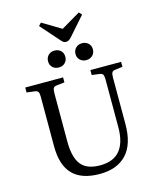

<svg xmlns="http://www.w3.org/2000/svg" viewBox="-158 -1231 1108 1352"><g transform="rotate(-15 396.0 -554.5)"><path d="M399 14Q267 14 202 -53Q137 -120 137 -258V-620Q137 -645 130.5 -655Q124 -665 104 -667L48 -674V-710H324V-674L266 -667Q248 -665 242 -654.5Q236 -644 236 -616V-265Q236 -151 278 -97.5Q320 -44 417 -44Q514 -44 561.5 -101.5Q609 -159 609 -271V-620Q609 -645 602.5 -655Q596 -665 576 -667L523 -674V-710H747V-674L694 -667Q675 -665 669 -654.5Q663 -644 663 -616V-279Q663 -132 594.5 -59Q526 14 399 14ZM410 -946Q398 -946 389.5 -952Q381 -958 368 -974L254 -1103L273 -1123L410 -1041L549 -1123L568 -1103L449 -968Q440 -958 430.5 -952Q421 -946 410 -946ZM514 -785Q487 -785 469 -802Q451 -819 451 -846Q451 -873 469 -890.5Q487 -908 514 -908Q542 -908 560 -891Q578 -874 578 -847Q578 -820 560 -802.5Q542 -785 514 -785ZM313 -785Q286 -785 268.5 -802Q251 -819 251 -846Q251 -873 268.5 -890.5Q286 -908 313 -908Q342 -908 359.5 -891Q377 -874 377 -847Q377 -820 359.5 -802.5Q342 -785 313 -785Z"/></g></svg>

Font: Literata 36pt
Style: Regular
Weight: 400
Designer: Latin by Veronika Burian and Jose Scaglione. Greek by Irene Vlachou. Cyrillic by Vera Evstafieva.
Foundry: TypeTogether
Version: Version 3.002